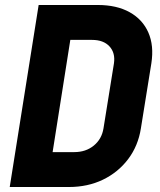

<svg xmlns="http://www.w3.org/2000/svg" viewBox="-20 -750 640 770"><path d="M19 0 135 -730H372Q448 -730 500 -701Q552 -672 575 -619.5Q598 -567 587 -496L545 -235Q534 -165 494 -112Q454 -59 393 -29.5Q332 0 256 0ZM191 -140H278Q324 -140 356 -166Q388 -192 395 -235L437 -496Q443 -538 419 -564Q395 -590 349 -590H262Z"/></svg>

Font: JetBrains Mono ExtraBold
Style: Italic
Weight: 800
Italic angle: -9°
Monospace: yes
Designer: Philipp Nurullin, Konstantin Bulenkov
Foundry: JetBrains
Version: Version 2.305; ttfautohint (v1.8.4.7-5d5b)